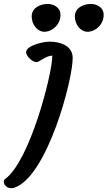

<svg xmlns="http://www.w3.org/2000/svg" viewBox="-31 -976 560 999"><path d="M-3.9 -44.9C-24.9 -29.8 1 15.6 45.4 0C216.3 -60.5 349.6 -566.4 347.2 -676.8C345.7 -738.3 281.7 -759.3 228.5 -759.3C191.4 -759.3 109.4 -739.3 105 -707C101.6 -683.1 147 -643.6 167.5 -654.8C193.8 -669.4 214.8 -685.5 241.2 -686.5C241.2 -590.3 124 -137.7 -3.9 -44.9ZM431.6 -811C470.2 -815.4 508.3 -850.1 508.3 -898.4C508.3 -940.9 467.8 -955.6 441.9 -955.6C405.8 -955.6 358.4 -937 358.4 -890.1C358.4 -849.1 389.6 -806.2 431.6 -811ZM207 -811C245.6 -815.4 283.7 -850.1 283.7 -898.4C283.7 -940.9 243.2 -955.6 217.3 -955.6C181.2 -955.6 133.8 -937 133.8 -890.1C133.8 -849.1 165 -806.2 207 -811Z"/></svg>

Font: Courgette
Style: Regular
Weight: 400
Designer: Karolina Lach
Foundry: Karolina Lach
Version: Version 1.002